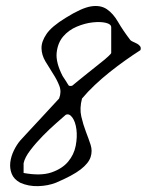

<svg xmlns="http://www.w3.org/2000/svg" viewBox="-20 -634 526 655"><path d="M48.8 -10.7Q27.3 -22.5 20 -41Q12.7 -59.6 15.1 -80.1Q17.6 -100.6 27.3 -120.6Q37.1 -140.6 48.8 -154.3Q56.6 -163.1 75.7 -183.6Q94.7 -204.1 115.7 -226.6Q136.7 -249 155.3 -269.5Q173.8 -290 181.6 -297.9Q190.4 -320.3 182.6 -340.8Q174.8 -361.3 161.1 -382.3Q147.5 -403.3 134.8 -424.8Q122.1 -446.3 121.6 -469.2Q121.1 -492.2 138.7 -518.1Q156.2 -543.9 204.1 -573.2Q258.8 -607.4 291 -612.3Q323.2 -617.2 344.7 -602.5Q366.2 -587.9 382.8 -559.1Q399.4 -530.3 424.8 -497.1Q427.7 -494.1 434.6 -491.2Q441.4 -488.3 447.8 -484.9Q454.1 -481.4 458 -476.1Q461.9 -470.7 459 -462.9Q434.6 -447.3 407.7 -428.2Q380.9 -409.2 354.5 -388.2Q328.1 -367.2 303.7 -344.2Q279.3 -321.3 259.8 -297.9Q251 -264.6 257.3 -236.8Q263.7 -209 272.9 -185.1Q282.2 -161.1 289.1 -140.1Q295.9 -119.1 289.1 -98.1Q282.2 -77.1 255.4 -56.2Q228.5 -35.2 170.9 -10.7Q143.6 0 110.4 1Q77.1 2 48.8 -10.7ZM60.5 -43.9Q119.1 -33.2 155.8 -45.9Q192.4 -58.6 212.4 -82.5Q232.4 -106.4 238.3 -136.7Q244.1 -167 240.7 -192.9Q237.3 -218.8 226.6 -233.4Q215.8 -248 204.1 -242.2Q194.3 -233.4 171.9 -213.9Q149.4 -194.3 126 -170.4Q102.5 -146.5 83.5 -121.6Q64.5 -96.7 60.5 -77.1ZM193.4 -375Q194.3 -373 197.8 -368.2Q201.2 -363.3 204.6 -357.9Q208 -352.5 210.9 -347.7Q213.9 -342.8 214.8 -341.8Q216.8 -340.8 220.7 -340.8Q224.6 -340.8 226.6 -341.8Q232.4 -346.7 248 -359.4Q263.7 -372.1 281.2 -386.2Q298.8 -400.4 314.9 -413.1Q331.1 -425.8 336.9 -430.7Q341.8 -434.6 350.6 -442.9Q359.4 -451.2 359.4 -453.1V-541Q359.4 -551.8 340.8 -556.2Q322.3 -560.5 295.9 -557.6Q269.5 -554.7 241.7 -543Q213.9 -531.2 195.3 -509.3Q176.8 -487.3 173.3 -454.1Q169.9 -420.9 193.4 -375Z"/></svg>

Font: Nothing You Could Do
Style: Regular
Weight: 400
Version: Version 1.005